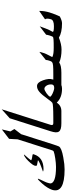

<svg xmlns="http://www.w3.org/2000/svg" viewBox="684 -1556 790 2291"><g transform="rotate(-90 1079.5 -410.0)"><path d="M383.8 -401.4Q347.2 -286.1 206.5 -286.1Q189.9 -286.1 177.2 -292.5Q308.6 -337.9 313 -353L252.4 -364.7Q242.7 -373.5 250.5 -396.5Q252.9 -403.8 261 -415.8Q269 -427.7 280.8 -441.4Q292.5 -455.1 306.4 -469.2Q320.3 -483.4 334.2 -494.6Q348.1 -505.9 360.8 -512.9Q373.5 -520 382.8 -520Q378.4 -514.2 372.6 -507.1Q366.7 -500 362.3 -495.6Q347.7 -479.5 335.2 -464.4Q322.8 -449.2 312.5 -434.6Q320.8 -425.8 343.8 -422.9Q360.4 -420.4 369.4 -418.9Q378.4 -417.5 382.1 -415.5Q385.7 -413.6 385.7 -410.4Q385.7 -407.2 383.8 -401.4ZM418.9 -165Q424.3 -167 431.2 -181.2L563 -594.7Q564 -618.2 565.4 -643.8Q566.9 -669.4 568.8 -697.3L681.6 -783.7L657.2 -681.2L686 -633.8L624.5 -553.7L504.9 -178.2Q495.1 -148.4 488.5 -129.2Q481.9 -109.9 478 -102.1Q468.8 -86.4 436 -73.2Q403.3 -60.1 347.2 -50.3Q302.7 -42 268.1 -38.3Q233.4 -34.7 204.1 -34.7Q-86.4 -34.7 -39.6 -183.6Q-31.2 -208.5 -12.7 -239Q5.9 -269.5 33.7 -300.8Q56.2 -326.2 70.6 -339.8Q85 -353.5 89.4 -353.5L93.3 -353L91.3 -346.2Q89.4 -338.9 82.8 -325Q76.2 -311 69.1 -295.9Q62 -280.8 55.7 -267.1Q49.3 -253.4 47.4 -246.6Q37.6 -216.8 36.6 -204.6Q37.6 -172.4 86.4 -154.8Q135.3 -137.2 233.9 -137.2Q253.9 -137.2 281.2 -139.6Q308.6 -142.1 335.4 -146.2Q362.3 -150.4 385.3 -155.3Q408.2 -160.2 418.9 -165Z M800.3 -73.2H754.4Q714.8 -73.2 690.7 -80.1Q666.5 -86.9 655.8 -102.3Q645 -117.7 646.5 -141.8Q647.9 -166 659.2 -201.2L814.5 -689.5L921.4 -785.2L735.8 -201.2Q725.6 -169.4 755.4 -169.4H831.1Z M1215.3 -178.2Q1219.7 -192.9 1217.8 -210Q1215.8 -227.1 1208.7 -241.7Q1201.7 -256.3 1190.4 -266.1Q1179.2 -275.9 1166 -275.9Q1157.2 -275.9 1142.6 -268.6Q1127.9 -261.2 1113 -251Q1098.1 -240.7 1086.4 -229Q1074.7 -217.3 1071.8 -208.5Q1070.8 -204.6 1076.2 -199.2Q1081.5 -193.8 1090.8 -188.2Q1100.1 -182.6 1111.8 -177.2Q1123.5 -171.9 1135.3 -167.7Q1147 -163.6 1157.2 -161.1Q1167.5 -158.7 1173.8 -158.7Q1209 -158.7 1215.3 -178.2ZM1270.5 -73.2H1210.9Q1202.6 -69.8 1191.2 -67.6Q1179.7 -65.4 1165.5 -65.4Q1113.8 -65.4 1073 -80.6Q1032.2 -95.7 1001.5 -127.9Q964.4 -73.2 900.4 -73.2H771.5L802.2 -169.4H821.8Q980.5 -169.4 998.5 -180.7Q1004.4 -184.1 1015.9 -198Q1027.3 -211.9 1045.4 -236.8Q1071.3 -272.9 1091.8 -297.1Q1112.3 -321.3 1130.1 -336.2Q1147.9 -351.1 1164.6 -357.4Q1181.2 -363.8 1198.7 -363.8Q1242.2 -363.8 1267.6 -291.5Q1279.8 -256.8 1282.5 -228Q1285.2 -199.2 1277.3 -175.8L1275.9 -170.9V-169.4H1301.3Z M2075.7 -210.4Q2064 -173.3 2052.2 -143.8Q2040.5 -114.3 2029.3 -91.8Q1979 -65.4 1947.8 -65.4Q1893.1 -65.4 1849.9 -74.7Q1806.6 -84 1775.9 -102.5Q1736.8 -86.9 1700.9 -79.1Q1665 -71.3 1634.3 -71.3Q1539.1 -71.3 1479 -99.1Q1446.3 -73.2 1357.4 -73.2H1241.7L1272.5 -169.4H1338.4Q1375 -169.4 1400.4 -169.9Q1425.8 -170.4 1442.9 -172.1Q1460 -173.8 1470 -177.2Q1480 -180.7 1486.1 -186.5Q1492.2 -192.4 1495.6 -201.2Q1499 -210 1502.9 -222.2Q1509.3 -240.7 1509.8 -258.8L1606.4 -335.9Q1605 -325.7 1600.8 -310.5Q1596.7 -295.4 1589.8 -274.9Q1587.4 -267.6 1580.6 -253.4Q1573.7 -239.3 1566.2 -224.6Q1558.6 -210 1552.2 -197.5Q1545.9 -185.1 1544.4 -181.2Q1564.9 -171.4 1591.3 -168Q1617.7 -164.6 1655.8 -164.6Q1689 -164.6 1712.4 -165Q1735.8 -165.5 1751.2 -166.7Q1766.6 -168 1774.7 -169.7Q1782.7 -171.4 1785.2 -173.8Q1788.1 -176.8 1792 -186.3Q1795.9 -195.8 1801.3 -211.4Q1805.7 -226.6 1808.3 -237.5Q1811 -248.5 1811.5 -255.4L1911.6 -331.5Q1905.3 -314.9 1898.2 -295.2Q1891.1 -275.4 1883.1 -254.9Q1875 -234.4 1865.7 -214.6Q1856.4 -194.8 1846.2 -178.2L1846.7 -179.7Q1846.2 -178.7 1845.9 -178.5Q1845.7 -178.2 1845.7 -177.7Q1840.3 -162.1 1912.6 -162.1Q1984.4 -162.1 1995.1 -196.3Q2011.2 -247.1 1995.1 -268.1L2095.2 -337.9Q2095.7 -305.2 2090.6 -273.4Q2085.4 -241.7 2075.7 -210.4Z"/></g></svg>

Font: XB Khoramshahr
Style: Italic
Weight: 400
Italic angle: -12°
Designer: Behnam
Foundry: Irmug
Version: Version 8.005 2009